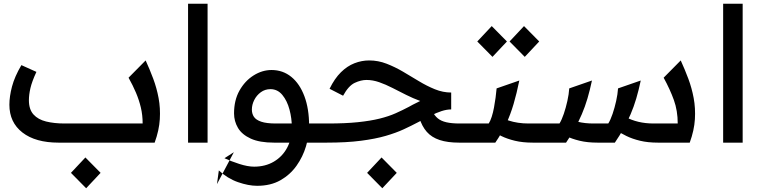

<svg xmlns="http://www.w3.org/2000/svg" viewBox="-20 -760 4057 1023"><path d="M292 0Q169 0 99.5 -54Q30 -108 30 -202Q30 -246 44 -299Q58 -352 94 -413L174 -377Q150 -325 142 -290Q134 -255 134 -226Q134 -177 158.5 -150Q183 -123 226 -112.5Q269 -102 324 -102H694L771 0ZM561 0V-102H740Q740 -147 730.5 -187Q721 -227 704.5 -266Q688 -305 665 -346L756 -438Q778 -390 796.5 -340.5Q815 -291 825 -237.5Q835 -184 831.5 -125Q828 -66 804 0ZM439 243 358 161 435 79 516 161Z M982 -740H1086V0H982Z M1350 230Q1304 230 1248 210.5Q1192 191 1146 148L1136 221L1226 51L1176 83Q1210 99 1255 113.5Q1300 128 1334 128Q1394 128 1439.5 101Q1485 74 1510 27Q1535 -20 1535 -81Q1535 -129 1522.5 -176Q1510 -223 1484.5 -254Q1459 -285 1421 -285Q1392 -285 1369.5 -268.5Q1347 -252 1334.5 -227Q1322 -202 1322 -176Q1322 -154 1333 -137.5Q1344 -121 1372 -111.5Q1400 -102 1450 -102H1697V0H1440Q1363 0 1316 -21.5Q1269 -43 1248 -78.5Q1227 -114 1227 -156Q1227 -226 1256 -277.5Q1285 -329 1331 -358Q1377 -387 1427 -387Q1487 -387 1532 -350.5Q1577 -314 1602 -247Q1627 -180 1627 -90Q1627 -37 1610.5 19Q1594 75 1560 123Q1526 171 1474 200.5Q1422 230 1350 230Z M2426 0Q2365 0 2322.5 -14Q2280 -28 2254 -57.5Q2228 -87 2214 -133L2284 -167Q2295 -144 2312.5 -129.5Q2330 -115 2358.5 -108.5Q2387 -102 2429 -102H2462V0ZM1697 0V-102H1726Q1820 -102 1887 -109Q1954 -116 2002.5 -128Q2051 -140 2088 -156.5Q2125 -173 2159 -191Q2169 -197 2179 -202Q2189 -207 2199 -212Q2209 -217 2219 -222Q2181 -236 2144 -254.5Q2107 -273 2071 -291.5Q2035 -310 2000.5 -322Q1966 -334 1933 -334Q1903 -334 1870 -318.5Q1837 -303 1808 -250L1736 -287Q1763 -342 1796.5 -375Q1830 -408 1868.5 -423Q1907 -438 1947 -438Q1995 -438 2040 -420.5Q2085 -403 2127.5 -378Q2170 -353 2212 -327.5Q2254 -302 2297 -284.5Q2340 -267 2384 -267V-177Q2360 -177 2332.5 -168Q2305 -159 2274 -143.5Q2243 -128 2206 -108Q2172 -90 2131 -71Q2090 -52 2035 -36Q1980 -20 1903 -10Q1826 0 1720 0ZM2017 243 1936 161 2013 79 2094 161Z M2462 0V-102H2584Q2593 -116 2600 -138Q2607 -160 2612 -186.5Q2617 -213 2620.5 -239.5Q2624 -266 2626 -289L2747 -331Q2733 -262 2716.5 -206Q2700 -150 2677 -100.5Q2654 -51 2619 0ZM2819 0Q2765 0 2723.5 -10Q2682 -20 2650.5 -35.5Q2619 -51 2593 -68L2648 -136Q2668 -125 2691 -117.5Q2714 -110 2740.5 -106Q2767 -102 2796 -102H2828V0ZM2604 -457 2523 -539 2600 -621 2681 -539ZM2776 -457 2695 -539 2772 -621 2853 -539Z M3486 0Q3432 0 3390.5 -10Q3349 -20 3317.5 -35.5Q3286 -51 3260 -68L3315 -136Q3344 -120 3381.5 -111Q3419 -102 3463 -102H3591Q3591 -170 3570.5 -227Q3550 -284 3516 -346L3607 -438Q3629 -390 3647.5 -340.5Q3666 -291 3676 -237.5Q3686 -184 3682.5 -125Q3679 -66 3655 0ZM2828 0V-102H2961Q2973 -121 2984 -153.5Q2995 -186 3003 -222Q3011 -258 3013 -289L3134 -331Q3123 -279 3110 -235Q3097 -191 3080 -151.5Q3063 -112 3042.5 -75Q3022 -38 2996 0ZM3164 0Q3110 0 3068.5 -10Q3027 -20 2995.5 -35.5Q2964 -51 2938 -68L2993 -136Q3022 -120 3059.5 -111Q3097 -102 3141 -102H3221Q3233 -121 3244 -153.5Q3255 -186 3263 -222Q3271 -258 3273 -289L3394 -331Q3383 -279 3370 -235Q3357 -191 3340 -151.5Q3323 -112 3302.5 -75Q3282 -38 3256 0Z M3833 -740H3937V0H3833Z"/></svg>

Font: Lexend Medium
Style: Regular
Weight: 500
Designer: Bonnie Shaver-Troup, Thomas Jockin
Foundry: Lexend
Version: Version 1.005